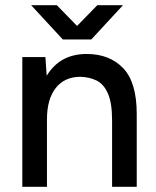

<svg xmlns="http://www.w3.org/2000/svg" viewBox="-20 -720 601 740"><path d="M66 0V-500H155L160 -428Q211 -512 314 -512Q402 -512 454.5 -457.5Q507 -403 507 -281V0H412V-256Q412 -323 396 -359.5Q380 -396 352.5 -409.5Q325 -423 290 -424Q229 -424 195 -381Q161 -338 161 -260V0ZM222 -568 100 -700H199L277 -620L355 -700H454L332 -568Z"/></svg>

Font: Figtree Medium
Style: Regular
Weight: 500
Designer: Erik Kennedy
Foundry: Erik Kennedy
Version: Version 2.001; ttfautohint (v1.8.4.7-5d5b);gftools[0.9.27]